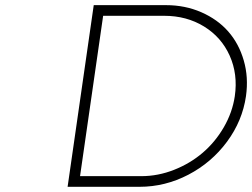

<svg xmlns="http://www.w3.org/2000/svg" viewBox="-20 -719 970 739"><path d="M240.2 0 340.8 -699.2H619.1Q692.4 -699.2 754.9 -671.9Q817.4 -644.5 858.4 -597.9Q899.4 -551.3 918.2 -486.3Q937 -421.4 926.8 -349.1Q913.1 -253.9 853.8 -173.6Q794.4 -93.3 705.1 -46.6Q615.7 0 517.1 0ZM288.1 -41H523.9Q588.4 -41 650.1 -65.4Q711.9 -89.8 760 -130.9Q808.1 -171.9 841.3 -229Q874.5 -286.1 883.8 -349.1Q896 -433.6 864 -504.9Q832 -576.2 765.1 -617.2Q698.2 -658.2 611.8 -658.2H377Z"/></svg>

Font: Trueno UltraLight
Style: Italic
Weight: 250
Designer: Julieta Ulanovsky
Foundry: Julieta Ulanovsky
Version: Version 3.001b | FøM Fix